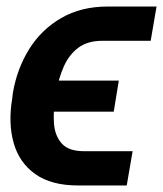

<svg xmlns="http://www.w3.org/2000/svg" viewBox="-20 -566 502 591"><path d="M238.3 -100.6H388.2L370.1 4.9H220.2Q137.7 4.9 88.4 -30.3Q39.1 -65.4 22 -126.2Q4.9 -187 17.6 -262.7L19.5 -279.3Q32.2 -354.5 69.8 -414.8Q107.4 -475.1 168.5 -510.5Q229.5 -545.9 311.5 -545.9H461.9L443.8 -440.4H294.4Q249.5 -440.4 220.9 -418.9Q192.4 -397.5 176.3 -361.1Q160.2 -324.7 152.3 -279.3L149.9 -262.7Q143.6 -223.1 146.2 -185.8Q148.9 -148.4 169.9 -124.5Q190.9 -100.6 238.3 -100.6ZM345.7 -317.9 330.1 -222.2H81.5L97.2 -317.9Z"/></svg>

Font: Inter Tight SemiBold
Style: Italic
Weight: 600
Italic angle: -9.39999°
Designer: Rasmus Andersson
Foundry: rsms
Version: Version 3.004